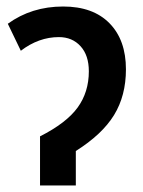

<svg xmlns="http://www.w3.org/2000/svg" viewBox="-20 -570 439 590"><path d="M367 -357Q367 -276 330.5 -216.5Q294 -157 213 -106V0H103V-151Q184 -192 218.5 -239.5Q253 -287 253 -351Q253 -400 227.5 -428Q202 -456 161 -456Q99 -456 44 -414L4 -497Q77 -550 174 -550Q266 -550 316.5 -498.5Q367 -447 367 -357Z"/></svg>

Font: Noto Sans Display Medium Narrow
Style: Regular
Weight: 500
Width: 4
Designer: Monotype Design team
Foundry: Monotype Imaging Inc.
Version: Version 1.000